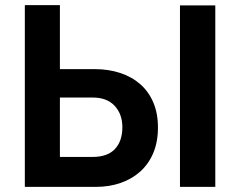

<svg xmlns="http://www.w3.org/2000/svg" viewBox="-20 -730 938 750"><path d="M77 -710H214V-460H350Q404 -460 449.5 -445Q495 -430 528 -401Q561 -372 579 -329.5Q597 -287 597 -232Q597 -176 579 -133Q561 -90 528.5 -60.5Q496 -31 451.5 -15.5Q407 0 355 0H77ZM683 0V-709H821V0ZM214 -117H342Q400 -117 429 -148Q458 -179 458 -233Q458 -284 428 -316.5Q398 -349 342 -349H214Z"/></svg>

Font: Oxford Sans
Style: Bold
Weight: 700
Designer: Matt McInerney, Pablo Impallari, Rodrigo Fuenzalida
Foundry: Matt McInerney, Pablo Impallari, Rodrigo Fuenzalida
Version: Version 3.000g; ttfautohint (v1.5) -l 8 -r 28 -G 28 -x 14 -D